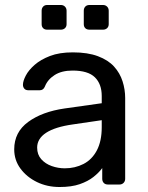

<svg xmlns="http://www.w3.org/2000/svg" viewBox="-20 -740 592 770"><path d="M219 10Q169 10 128 -10Q87 -30 62 -64Q37 -98 37 -141Q37 -210 93 -251Q149 -292 239 -305L388 -326V-355Q388 -403 360.5 -430Q333 -457 271 -457Q227 -457 199 -439Q171 -421 160 -393Q154 -378 139 -378H94Q83 -378 77.5 -384.5Q72 -391 72 -400Q72 -415 83.5 -437Q95 -459 119 -480Q143 -501 180.5 -515.5Q218 -530 272 -530Q332 -530 373 -514.5Q414 -499 437.5 -473Q461 -447 471.5 -414Q482 -381 482 -347V-23Q482 -13 475.5 -6.5Q469 0 459 0H413Q402 0 396 -6.5Q390 -13 390 -23V-66Q377 -48 355 -30.5Q333 -13 300 -1.5Q267 10 219 10ZM240 -65Q281 -65 315 -82.5Q349 -100 368.5 -137Q388 -174 388 -230V-258L272 -241Q201 -231 165 -207.5Q129 -184 129 -148Q129 -120 145.5 -101.5Q162 -83 187.5 -74Q213 -65 240 -65ZM339 -621Q328 -621 322 -627Q316 -633 316 -643V-697Q316 -707 322 -713.5Q328 -720 339 -720H393Q403 -720 409.5 -713.5Q416 -707 416 -697V-643Q416 -633 409.5 -627Q403 -621 393 -621ZM169 -621Q159 -621 153 -627Q147 -633 147 -643V-697Q147 -707 153 -713.5Q159 -720 169 -720H224Q234 -720 240.5 -713.5Q247 -707 247 -697V-643Q247 -633 240.5 -627Q234 -621 224 -621Z"/></svg>

Font: RubikRegular
Style: Regular
Weight: 400
Designer: Hubert and Fischer
Foundry: Hubert and Fischer
Version: Version 2.300;gftools[0.9.30]